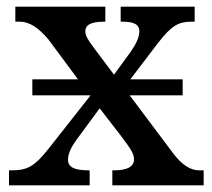

<svg xmlns="http://www.w3.org/2000/svg" viewBox="-20 -556 637 576"><path d="M7 0H249V-45H246C202 -45 184 -55 184 -77C184 -97 197 -120 209 -136L279 -231L344 -147C375 -106 382 -93 382 -78C382 -56 362 -45 322 -45H317V0H591V-45H578C553 -45 527 -59 498 -98L369 -270H528V-318H371L454 -427C495 -480 516 -491 555 -491H564V-536H342V-491H345C376 -491 398 -486 398 -462C398 -444 388 -424 373 -402L322 -332L259 -416C244 -437 236 -448 236 -462C236 -478 247 -491 293 -491H296V-536H26V-491H39C69 -491 96 -472 125 -438L214 -318H77V-270H250L251 -269L125 -109C85 -59 64 -45 16 -45H7Z"/></svg>

Font: Noto Serif Medium
Style: Regular
Weight: 500
Designer: Monotype Design Team
Foundry: Monotype Imaging Inc.
Version: Version 2.013